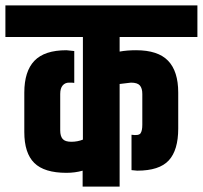

<svg xmlns="http://www.w3.org/2000/svg" viewBox="-60 -691 751 711"><path d="M247 -174V-554H-40V-671H671V-554H383V-500Q410 -505 444 -505Q525 -505 562.5 -466Q600 -427 600 -348V-215Q600 -135 565 -97Q530 -59 448 -59L427 -61V-192Q454 -188 460.5 -197.5Q467 -207 467 -229V-343Q467 -364 458 -374.5Q449 -385 425 -385L383 -380V0H246V-59Q218 -51 186 -51Q104 -51 67 -87.5Q30 -124 30 -202V-348Q30 -427 67.5 -466Q105 -505 186 -505L215 -502V-384Q210 -385 195.5 -385Q181 -385 172 -374.5Q163 -364 163 -343V-208Q163 -187 172 -176.5Q181 -166 204 -166Q227 -166 247 -174Z"/></svg>

Font: Khand
Style: Bold
Weight: 700
Designer: Devanagari: Sanchit Sawaria, Jyotish Sonowal; Latin: Satya Rajpurohit
Foundry: Indian Type Foundry
Version: Version 1.101;PS 1.0;hotconv 1.0.78;makeotf.lib2.5.61930; tt